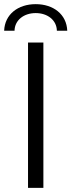

<svg xmlns="http://www.w3.org/2000/svg" viewBox="-21 -905 344 925"><path d="M114 -700V0H188V-700ZM49 -757C50 -808 94 -842 151 -842C208 -842 252 -808 253 -757H303C300 -836 236 -885 151 -885C66 -885 2 -836 -1 -757Z"/></svg>

Font: Malon Grotesk
Style: Regular
Weight: 400
Designer: Julieta Ulanovsky
Foundry: Julieta Ulanovsky
Version: Version 7.200